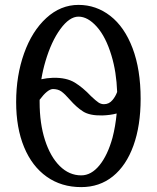

<svg xmlns="http://www.w3.org/2000/svg" viewBox="-20 -771 641 785"><path d="M459 -395Q452 -376 440 -362Q426 -345 405 -345Q393 -345 382.5 -352Q372 -359 352 -378Q319 -413 285.5 -433.5Q252 -454 197 -453Q171 -452 149 -447Q155 -484 166 -521Q190 -602 227 -652.5Q264 -703 301 -703Q339 -703 376 -661.5Q413 -620 436 -543Q456 -477 459 -395ZM142 -363Q174 -406 196 -407Q217 -407 231 -397Q245 -387 265 -364Q293 -332 320 -315Q347 -298 398 -299Q431 -300 457 -307Q452 -254 440 -208Q420 -136 386.5 -95Q353 -54 312 -54Q263 -54 224.5 -92Q186 -130 164 -198Q142 -266 142 -354ZM46 -354Q46 -248 78.5 -169.5Q111 -91 171 -48.5Q231 -6 312 -6Q387 -6 441.5 -50Q496 -94 525.5 -175.5Q555 -257 555 -367Q555 -487 522 -574Q489 -661 431 -706Q373 -751 301 -751Q228 -751 169.5 -697.5Q111 -644 78.5 -553Q46 -462 46 -354Z"/></svg>

Font: LXGW Marker Gothic
Style: Regular
Weight: 400
Version: Version 1.001